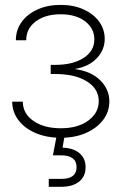

<svg xmlns="http://www.w3.org/2000/svg" viewBox="-20 -544 485 769"><path d="M224.1 7.8Q167.5 7.8 123.5 -10.7Q79.6 -29.3 54.4 -62Q29.3 -94.7 28.8 -136.7H71.3Q71.8 -88.9 114 -59.6Q156.2 -30.3 223.6 -30.3Q292.5 -30.3 334 -61.3Q375.5 -92.3 375.5 -138.7Q375.5 -188.5 327.9 -218Q280.3 -247.6 201.2 -247.6H183.1V-284.2H201.2Q272 -284.2 314.9 -312Q357.9 -339.8 357.9 -386.2Q357.9 -430.2 321 -458.5Q284.2 -486.8 222.7 -486.8Q161.6 -486.8 123.3 -458.3Q85 -429.7 85 -382.8H43.5Q43.5 -424.3 66.9 -456.3Q90.3 -488.3 130.9 -506.3Q171.4 -524.4 222.7 -524.4Q274.9 -524.4 314.7 -506.3Q354.5 -488.3 377 -457.5Q399.4 -426.8 399.4 -388.2Q399.4 -344.7 368.2 -311.3Q336.9 -277.8 281.7 -268.1V-267.1Q345.2 -258.3 381.6 -222.2Q418 -186 418 -137.7Q418 -96.7 393.1 -63.7Q368.2 -30.8 324.5 -11.5Q280.8 7.8 224.1 7.8ZM175.3 204.1V172.4H226.6Q286.6 172.4 286.6 125.5Q286.6 78.1 224.1 78.1H191.9L209.5 -13.7H238.8V0L230.5 47.4Q273.9 48.8 298.3 69.6Q322.8 90.3 322.8 125.5Q322.8 163.1 296.6 183.6Q270.5 204.1 226.6 204.1Z"/></svg>

Font: Inter Display ExtraLight
Style: Regular
Weight: 200
Designer: Rasmus Andersson
Foundry: rsms
Version: Version 4.000;git-a52131595